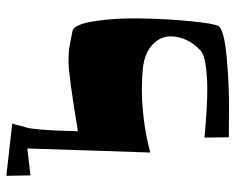

<svg xmlns="http://www.w3.org/2000/svg" viewBox="-88 -658 739 603"><g transform="rotate(-90 281.5 -356.5)"><path d="M195.3 -687.5Q191.9 -679.2 188.7 -665Q185.5 -650.9 183.6 -646.5Q179.2 -636.2 176 -595Q172.9 -553.7 171.9 -517.6L170.9 -481.4Q349.1 -510.7 385.3 -510.7Q387.7 -510.7 392.1 -510.7Q415.5 -510.7 428.7 -509Q441.9 -507.3 484.9 -498.5Q506.8 -494.1 516.8 -427.5Q526.9 -360.8 525.1 -280Q523.4 -199.2 516.4 -127.7Q509.3 -56.2 501.5 -40.5Q492.2 -22.5 404.8 -14.2Q317.4 -5.9 234.4 -6.8L151.9 -7.3L150.9 -84Q160.2 -83 175.8 -81.5Q191.4 -80.1 232.9 -77.4Q274.4 -74.7 308.6 -75Q342.8 -75.2 376.5 -79.8Q410.2 -84.5 422.4 -94.7Q446.8 -115.2 459 -144Q471.2 -172.9 468 -200.4Q464.8 -228 439.5 -250Q414.1 -272 369.1 -277.3Q303.2 -283.2 244.4 -278.1Q185.5 -272.9 144.5 -263.7L104 -254.4L116.7 -640.1L32.2 -630.4L30.8 -706.1Z"/></g></svg>

Font: Some Time Later
Style: Regular
Weight: 400
Version: Version 003.300